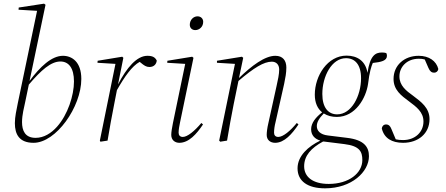

<svg xmlns="http://www.w3.org/2000/svg" viewBox="-20 -766 2429 1046"><path d="M100 -101C100 -141 112 -184 117 -209L137 -305C205 -385 258 -431 309 -431C354 -431 383 -396 383 -322C383 -246 349 -141 291 -76C259 -40 219 -15 174 -15C116 -15 100 -55 100 -101ZM163 12C285 12 423 -183 423 -336C423 -430 371 -462 323 -462C261 -462 198 -402 141 -325L228 -740L220 -746L82 -725L81 -713L182 -707L77 -204C70 -168 61 -130 61 -95C61 -34 85 12 163 12Z M524 0 527 6 566 0C578 -73 589 -132 602 -198L617 -275C659 -349 699 -406 741 -429L746 -425C765 -409 777 -401 794 -401C818 -401 832 -416 834 -436C825 -454 811 -462 783 -462C725 -462 670 -397 623 -306L652 -451L646 -457L512 -435L511 -424L609 -418Z M913 -31C913 -3 933 12 957 12C1009 12 1051 -36 1086 -88L1077 -96C1040 -52 1001 -20 976 -20C961 -20 953 -29 953 -43C953 -60 957 -81 961 -100L1034 -451L1027 -457L892 -435L891 -424L989 -418L922 -95C917 -70 913 -46 913 -31ZM1044 -602C1065 -602 1087 -619 1087 -647C1087 -665 1074 -677 1056 -677C1034 -677 1014 -658 1014 -631C1014 -613 1027 -602 1044 -602Z M1479 12C1529 12 1571 -36 1606 -88L1597 -96C1561 -52 1522 -20 1496 -20C1481 -20 1473 -29 1473 -43C1473 -60 1476 -81 1481 -100L1528 -309C1535 -343 1540 -369 1540 -398C1540 -436 1521 -462 1480 -462C1423 -462 1351 -408 1282 -341L1305 -451L1298 -457L1162 -435V-424L1260 -418L1174 0L1180 6L1217 0C1229 -73 1240 -132 1253 -198L1279 -325C1364 -397 1417 -430 1461 -430C1485 -430 1501 -414 1501 -387C1501 -363 1494 -329 1487 -299L1442 -95C1436 -70 1433 -46 1433 -31C1433 -3 1453 12 1479 12Z M1815 -129C1917 -129 1974 -233 1985 -308C1993 -375 2003 -405 2011 -423C2057 -428 2088 -435 2088 -462C2088 -466 2087 -473 2084 -477C2078 -479 2069 -480 2061 -480C2025 -480 1996 -464 1982 -369C1972 -433 1927 -463 1868 -463C1765 -463 1695 -354 1695 -250C1695 -206 1710 -174 1735 -154C1700 -127 1675 -96 1675 -62C1675 -29 1695 -9 1725 0C1660 31 1601 83 1601 151C1601 221 1656 260 1751 260C1896 260 1990 170 1990 85C1990 35 1964 -4 1871 -15L1766 -28C1724 -33 1706 -54 1706 -79C1706 -102 1720 -123 1744 -148C1764 -135 1788 -129 1815 -129ZM1817 -143C1769 -143 1736 -179 1736 -254C1736 -350 1787 -449 1865 -449C1913 -449 1947 -415 1947 -340C1947 -244 1895 -143 1817 -143ZM1637 140C1637 82 1675 40 1740 5H1744L1856 19C1939 29 1954 60 1954 106C1954 177 1881 236 1771 236C1683 236 1637 197 1637 140Z M2176 12C2258 12 2320 -38 2320 -117C2320 -179 2273 -212 2231 -244C2192 -272 2156 -300 2156 -350C2156 -401 2196 -446 2262 -446C2274 -446 2284 -445 2294 -442L2314 -396C2322 -377 2332 -370 2345 -370C2357 -370 2366 -378 2368 -390C2357 -434 2317 -462 2261 -462C2182 -462 2124 -410 2124 -336C2124 -276 2166 -245 2208 -214C2248 -184 2287 -156 2287 -104C2287 -47 2242 -3 2176 -3C2161 -3 2148 -4 2136 -7L2112 -64C2106 -79 2098 -88 2083 -88C2070 -88 2061 -78 2060 -66C2073 -12 2116 12 2176 12Z"/></svg>

Font: Source Serif 4 Display Light
Style: Italic
Weight: 300
Italic angle: -12°
Designer: Frank Grießhammer
Foundry: Adobe Systems Incorporated
Version: Version 4.004;hotconv 1.0.117;makeotfexe 2.5.65602